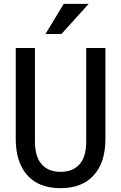

<svg xmlns="http://www.w3.org/2000/svg" viewBox="-20 -970 631 1000"><path d="M295 10Q182 10 122 -57.5Q62 -125 62 -246V-720H162V-233Q162 -154 197 -114.5Q232 -75 295 -75Q359 -75 394 -114Q429 -153 429 -232V-720H529V-245Q529 -125 468.5 -57.5Q408 10 295 10ZM300 -793H217L312 -950H442Z"/></svg>

Font: Instrument Sans SemiCondensed Medium
Style: Regular
Weight: 500
Width: 4
Designer: Rodrigo Fuenzalida
Foundry: fragTYPE
Version: Version 1.000;gftools[0.9.28]